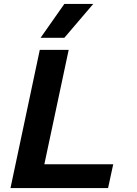

<svg xmlns="http://www.w3.org/2000/svg" viewBox="-20 -950 690 970"><path d="M181 -698H327L204 -120H552L526 0H33ZM305 -930H451L305 -759H185Z"/></svg>

Font: Azeret Mono SemiBold
Style: Italic
Weight: 600
Italic angle: -12°
Designer: Martin Vácha
Foundry: Displaay
Version: Version 1.000; Glyphs 3.0.3, build 3074